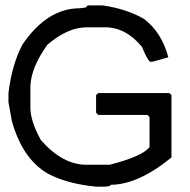

<svg xmlns="http://www.w3.org/2000/svg" viewBox="-20 -698 711 719"><path d="M308.6 -677.7H364.3Q454.1 -665 519.5 -627Q585.9 -576.2 610.4 -483.4L550.8 -466.8H543Q533.2 -469.7 511.7 -522.5Q450.2 -596.7 372.1 -595.7H304.7Q233.4 -595.7 157.2 -530.3Q95.7 -444.3 93.8 -374V-294.9Q93.8 -245.1 132.8 -173.8Q214.8 -80.1 304.7 -81.1H390.6Q513.7 -112.3 540 -147.5V-259.8L532.2 -267.6H347.7L339.8 -276.4V-341.8L347.7 -349.6H614.3L622.1 -341.8V-108.4Q498 -6.8 394.5 -5.9Q394.5 2 356.4 1H339.8Q229.5 -9.8 157.2 -48.8Q63.5 -104.5 24.4 -245.1L11.7 -315.4V-349.6Q24.4 -455.1 63.5 -530.3Q156.2 -667 278.3 -667L300.8 -669.9Z"/></svg>

Font: Dehalvi Khush Khat
Style: Regular
Weight: 400
Version: Version 002.500